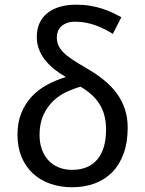

<svg xmlns="http://www.w3.org/2000/svg" viewBox="-20 -785 617 815"><path d="M259.8 -458Q232.4 -473.6 209.7 -491.9Q187 -510.3 170.7 -531.2Q154.3 -552.2 145.3 -576.2Q136.2 -600.1 136.2 -627.9Q136.2 -663.1 148.7 -688.7Q161.1 -714.4 183.6 -731.4Q206.1 -748.5 236.6 -756.8Q267.1 -765.1 303.2 -765.1Q336.4 -765.1 364 -760.3Q391.6 -755.4 415 -747.8Q438.5 -740.2 458.3 -730.7Q478 -721.2 495.1 -711.9L459 -641.1Q443.4 -650.9 425.5 -660.2Q407.7 -669.4 387.9 -676.8Q368.2 -684.1 345.9 -688.5Q323.7 -692.9 298.8 -692.9Q278.3 -692.9 263.7 -687.3Q249 -681.6 239.5 -672.6Q230 -663.6 225.6 -651.4Q221.2 -639.2 221.2 -626Q221.2 -607.9 227.8 -592.8Q234.4 -577.6 249 -562.7Q263.7 -547.9 287.6 -532Q311.5 -516.1 346.2 -496.1Q387.7 -472.2 420.4 -445.8Q453.1 -419.4 475.6 -388.7Q498 -357.9 510 -322Q522 -286.1 522 -243.2Q522 -181.2 505.1 -134Q488.3 -86.9 457.3 -54.9Q426.3 -22.9 382.8 -6.6Q339.4 9.8 286.1 9.8Q235.8 9.8 193.4 -5.1Q150.9 -20 119.9 -48.6Q88.9 -77.1 71.5 -118.7Q54.2 -160.2 54.2 -213.9Q54.2 -265.6 70.6 -305.4Q86.9 -345.2 114.7 -375Q142.6 -404.8 179.9 -425Q217.3 -445.3 259.8 -458ZM430.2 -234.9Q430.2 -268.6 422.9 -295.7Q415.5 -322.8 401.6 -344.5Q387.7 -366.2 367.7 -384Q347.7 -401.9 321.8 -417Q293.5 -409.2 262.7 -395Q231.9 -380.9 206.5 -356.9Q181.2 -333 164.6 -297.6Q147.9 -262.2 147.9 -211.9Q147.9 -179.7 157.2 -152.6Q166.5 -125.5 184.3 -105.7Q202.1 -85.9 227.8 -75Q253.4 -64 286.1 -64Q355.5 -64 392.8 -107.9Q430.2 -151.9 430.2 -234.9Z"/></svg>

Font: Genotype
Style: Regular
Weight: 400
Foundry: Ascender Corporation
Version: Version 1.00